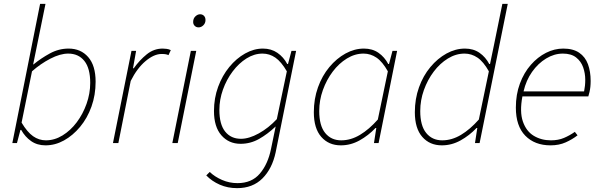

<svg xmlns="http://www.w3.org/2000/svg" viewBox="-20 -742 3120 996"><path d="M216 12Q173 12 141.5 -10Q110 -32 90 -68H86L68 0H44L188 -722H216L172 -506L152 -408H154Q193 -440 239 -465Q285 -490 336 -490Q399 -490 437.5 -446Q476 -402 476 -318Q476 -249 454.5 -189Q433 -129 395.5 -84Q358 -39 312 -13.5Q266 12 216 12ZM218 -14Q263 -14 304.5 -39.5Q346 -65 378 -107.5Q410 -150 429 -203.5Q448 -257 448 -312Q448 -388 417.5 -426Q387 -464 334 -464Q292 -464 241 -437.5Q190 -411 146 -372L92 -106Q121 -57 151.5 -35.5Q182 -14 218 -14Z M566 0 662 -478H686L670 -388H674Q704 -430 741 -460Q778 -490 824 -490Q833 -490 844.5 -488.5Q856 -487 866 -482L854 -456Q848 -459 840 -460.5Q832 -462 818 -462Q779 -462 735 -425Q691 -388 658 -322L594 0Z M874 0 970 -478H998L902 0ZM1010 -600Q998 -600 990 -608Q982 -616 982 -628Q982 -646 993.5 -657Q1005 -668 1018 -668Q1030 -668 1038 -660Q1046 -652 1046 -638Q1046 -622 1035 -611Q1024 -600 1010 -600Z M1210 234Q1161 234 1120 216Q1079 198 1050 168L1068 150Q1094 175 1132 191.5Q1170 208 1212 208Q1286 208 1328 158.5Q1370 109 1386 30L1410 -86Q1368 -46 1323.5 -21Q1279 4 1228 4Q1167 4 1128.5 -40Q1090 -84 1090 -166Q1090 -233 1111.5 -291.5Q1133 -350 1169.5 -394.5Q1206 -439 1251.5 -464.5Q1297 -490 1344 -490Q1387 -490 1419 -468Q1451 -446 1470 -410H1474L1492 -478H1516L1410 48Q1392 133 1341.5 183.5Q1291 234 1210 234ZM1230 -22Q1272 -22 1322.5 -50Q1373 -78 1416 -124L1468 -372Q1439 -422 1408.5 -443Q1378 -464 1342 -464Q1299 -464 1259 -439Q1219 -414 1187 -371.5Q1155 -329 1136.5 -277Q1118 -225 1118 -172Q1118 -97 1148 -59.5Q1178 -22 1230 -22Z M1748 12Q1685 12 1646.5 -32Q1608 -76 1608 -160Q1608 -229 1629.5 -289Q1651 -349 1688.5 -394Q1726 -439 1772.5 -464.5Q1819 -490 1868 -490Q1912 -490 1943.5 -468Q1975 -446 1994 -410H1998L2016 -478H2040L1944 0H1920L1932 -78H1928Q1891 -39 1845 -13.5Q1799 12 1748 12ZM1750 -14Q1800 -14 1847.5 -42.5Q1895 -71 1940 -122L1992 -372Q1964 -422 1933 -443Q1902 -464 1866 -464Q1821 -464 1779.5 -438.5Q1738 -413 1706 -370.5Q1674 -328 1655 -275Q1636 -222 1636 -166Q1636 -90 1667 -52Q1698 -14 1750 -14Z M2272 12Q2209 12 2170.5 -32Q2132 -76 2132 -160Q2132 -229 2153.5 -289Q2175 -349 2212.5 -394Q2250 -439 2296.5 -464.5Q2343 -490 2392 -490Q2436 -490 2467.5 -468Q2499 -446 2518 -410H2522L2542 -506L2586 -722H2614L2468 0H2444L2456 -78H2452Q2415 -39 2369 -13.5Q2323 12 2272 12ZM2274 -14Q2324 -14 2371.5 -42.5Q2419 -71 2464 -122L2516 -372Q2488 -422 2457 -443Q2426 -464 2390 -464Q2345 -464 2303.5 -438.5Q2262 -413 2230 -370.5Q2198 -328 2179 -275Q2160 -222 2160 -166Q2160 -90 2191 -52Q2222 -14 2274 -14Z M2836 12Q2754 12 2705 -38Q2656 -88 2656 -184Q2656 -252 2677 -308.5Q2698 -365 2733.5 -405.5Q2769 -446 2812.5 -468Q2856 -490 2902 -490Q2953 -490 2984.5 -468.5Q3016 -447 3030 -409Q3044 -371 3044 -322Q3044 -306 3042.5 -291.5Q3041 -277 3038 -264.5Q3035 -252 3032 -242H2690Q2675 -162 2692.5 -111.5Q2710 -61 2749 -37.5Q2788 -14 2838 -14Q2876 -14 2905.5 -26.5Q2935 -39 2962 -58L2976 -40Q2949 -19 2914.5 -3.5Q2880 12 2836 12ZM2696 -268H3010Q3013 -283 3014.5 -297.5Q3016 -312 3016 -328Q3016 -362 3005 -393Q2994 -424 2968.5 -444Q2943 -464 2900 -464Q2855 -464 2813 -438.5Q2771 -413 2740 -369Q2709 -325 2696 -268Z"/></svg>

Font: Source Sans Variable
Style: Italic
Weight: 200
Italic angle: -11°
Designer: Paul D. Hunt
Foundry: Adobe Systems Incorporated
Version: Version 3.006;hotconv 1.0.111;makeotfexe 2.5.65597